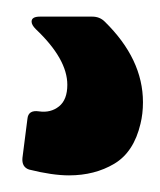

<svg xmlns="http://www.w3.org/2000/svg" viewBox="-20 -20 192 231"><path d="M27 114Q41 116 51 108Q61 100 61 82Q61 51 23 15Q18 10 18 6Q18 0 28 0H91Q100 0 106 6Q152 51 152 103Q152 117 149 129Q141 163 117.5 177Q94 191 63 191Q43 191 15 184Q6 181 7 170L13 123Q14 112 27 114Z"/></svg>

Font: Barlow Condensed
Style: Bold
Weight: 700
Width: 3
Designer: Jeremy Tribby
Foundry: Tribby Type
Version: Version 1.500